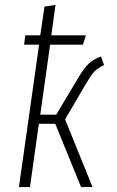

<svg xmlns="http://www.w3.org/2000/svg" viewBox="-20 -762 477 782"><path d="M403.8 -497.1Q377 -484.4 363.8 -470Q350.6 -455.6 330.1 -420.9L245.1 -275.9L356.9 0H310.1L205.1 -257.8H138.2L102.1 0H57.1L139.2 -580.1H78.1L83 -618.2H144L161.1 -734.9L206.1 -742.2L189 -618.2H330.1L317.9 -580.1H184.1L144 -294.9H209L301.8 -450.2Q322.8 -484.9 340.6 -502.2Q358.4 -519.5 391.1 -532.2Z"/></svg>

Font: Fira Sans Compressed ExtraLight
Style: Italic
Weight: 250
Width: 3
Italic angle: -8°
Designer: Carrois Corporate & Edenspiekermann AG
Foundry: Carrois Corporate GbR & Edenspiekermann AG
Version: Version 4.203;PS 004.203;hotconv 1.0.88;makeotf.lib2.5.64775